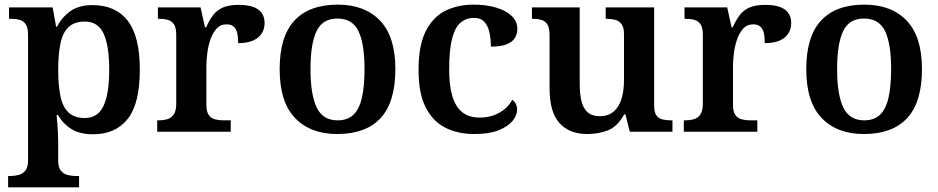

<svg xmlns="http://www.w3.org/2000/svg" viewBox="-20 -568 4046 828"><path d="M15 240V191H25Q43 191 60.5 186.5Q78 182 89.5 167.5Q101 153 101 124V-418Q101 -449 91 -463.5Q81 -478 64.5 -482.5Q48 -487 28 -487H19V-536H207L222 -453H226Q248 -495 284.5 -520.5Q321 -546 379 -546Q478 -546 530.5 -479Q583 -412 583 -267Q583 -122 531 -55.5Q479 11 381 11Q324 11 288 -11.5Q252 -34 230 -72H224Q226 -56 227.5 -33Q229 -10 230 11Q231 32 231 46V125Q231 154 242.5 168Q254 182 271.5 186.5Q289 191 306 191H321V240ZM346 -59Q402 -59 426.5 -111.5Q451 -164 451 -267Q451 -370 427 -422.5Q403 -475 346 -475Q302 -475 276.5 -452Q251 -429 241 -382Q231 -335 231 -267Q231 -198 241 -151.5Q251 -105 276.5 -82Q302 -59 346 -59Z M658 0V-49H661Q684 -49 701.5 -54Q719 -59 729.5 -74.5Q740 -90 740 -121V-419Q740 -449 730 -463.5Q720 -478 703 -482.5Q686 -487 664 -487H661V-536H845L864 -450H869Q882 -480 898.5 -502Q915 -524 941 -535.5Q967 -547 1009 -547Q1066 -547 1093.5 -527Q1121 -507 1121 -469Q1121 -429 1092 -405.5Q1063 -382 1007 -382Q1007 -410 1002.5 -427.5Q998 -445 987 -454Q976 -463 957 -463Q930 -463 913 -443.5Q896 -424 886.5 -395Q877 -366 873.5 -335Q870 -304 870 -283V-116Q870 -87 880 -72.5Q890 -58 907 -53.5Q924 -49 944 -49H975V0Z M1434 10Q1319 10 1252.5 -59Q1186 -128 1186 -270Q1186 -410 1249.5 -479Q1313 -548 1437 -548Q1553 -548 1619 -479Q1685 -410 1685 -270Q1685 -128 1621.5 -59Q1558 10 1434 10ZM1436 -49Q1479 -49 1504.5 -73.5Q1530 -98 1541 -148Q1552 -198 1552 -270Q1552 -379 1526 -433.5Q1500 -488 1435 -488Q1371 -488 1345 -433.5Q1319 -379 1319 -270Q1319 -161 1345.5 -105Q1372 -49 1436 -49Z M2025 10Q1955 10 1901 -17Q1847 -44 1816 -104.5Q1785 -165 1785 -266Q1785 -373 1816.5 -434.5Q1848 -496 1901.5 -522Q1955 -548 2022 -548Q2078 -548 2120.5 -535Q2163 -522 2187 -499Q2211 -476 2211 -444Q2211 -422 2200.5 -404.5Q2190 -387 2165 -377Q2140 -367 2097 -367Q2097 -401 2090.5 -429Q2084 -457 2068.5 -474Q2053 -491 2024 -491Q1992 -491 1967.5 -471.5Q1943 -452 1930 -403Q1917 -354 1917 -267Q1917 -198 1931 -152.5Q1945 -107 1973.5 -84Q2002 -61 2049 -61Q2082 -61 2109.5 -71Q2137 -81 2157.5 -98.5Q2178 -116 2189 -138Q2199 -131 2204.5 -120Q2210 -109 2210 -95Q2210 -70 2190 -46Q2170 -22 2129.5 -6Q2089 10 2025 10Z M2513 10Q2435 10 2392.5 -37.5Q2350 -85 2350 -187V-417Q2350 -447 2341 -462Q2332 -477 2315.5 -482Q2299 -487 2276 -487H2274V-536H2480V-207Q2480 -163 2487.5 -132Q2495 -101 2514 -84Q2533 -67 2566 -67Q2603 -67 2626 -86.5Q2649 -106 2660 -141Q2671 -176 2671 -223V-420Q2671 -450 2660.5 -464Q2650 -478 2633 -482.5Q2616 -487 2595 -487H2592V-536H2801V-113Q2801 -84 2810.5 -70.5Q2820 -57 2837 -53Q2854 -49 2874 -49H2880V0H2696L2677 -75H2672Q2642 -21 2601 -5.5Q2560 10 2513 10Z M2929 0V-49H2932Q2955 -49 2972.5 -54Q2990 -59 3000.5 -74.5Q3011 -90 3011 -121V-419Q3011 -449 3001 -463.5Q2991 -478 2974 -482.5Q2957 -487 2935 -487H2932V-536H3116L3135 -450H3140Q3153 -480 3169.5 -502Q3186 -524 3212 -535.5Q3238 -547 3280 -547Q3337 -547 3364.5 -527Q3392 -507 3392 -469Q3392 -429 3363 -405.5Q3334 -382 3278 -382Q3278 -410 3273.5 -427.5Q3269 -445 3258 -454Q3247 -463 3228 -463Q3201 -463 3184 -443.5Q3167 -424 3157.5 -395Q3148 -366 3144.5 -335Q3141 -304 3141 -283V-116Q3141 -87 3151 -72.5Q3161 -58 3178 -53.5Q3195 -49 3215 -49H3246V0Z M3705 10Q3590 10 3523.5 -59Q3457 -128 3457 -270Q3457 -410 3520.5 -479Q3584 -548 3708 -548Q3824 -548 3890 -479Q3956 -410 3956 -270Q3956 -128 3892.5 -59Q3829 10 3705 10ZM3707 -49Q3750 -49 3775.5 -73.5Q3801 -98 3812 -148Q3823 -198 3823 -270Q3823 -379 3797 -433.5Q3771 -488 3706 -488Q3642 -488 3616 -433.5Q3590 -379 3590 -270Q3590 -161 3616.5 -105Q3643 -49 3707 -49Z"/></svg>

Font: Noto Serif Armenian SemiBold
Style: Regular
Weight: 600
Version: Version 2.007